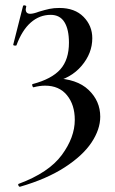

<svg xmlns="http://www.w3.org/2000/svg" viewBox="-20 -429 432 724"><path d="M51 264Q164 222 213 155.5Q262 89 262 23Q262 -34 232.5 -70Q203 -106 150 -106Q130 -106 107 -100Q104 -99 102 -105Q100 -111 103 -112Q175 -131 207.5 -167.5Q240 -204 240 -268Q240 -318 223 -345.5Q206 -373 171 -373Q129 -373 96 -344Q63 -315 42 -258Q41 -257 38 -257Q29 -257 30 -261L67 -407Q69 -409 71 -409Q74 -409 77 -407.5Q80 -406 79 -405Q77 -397 77 -394Q77 -377 94 -377Q106 -377 127 -385Q150 -392 166.5 -395.5Q183 -399 204 -399Q262 -399 295 -365.5Q328 -332 328 -285Q328 -228 287.5 -180.5Q247 -133 179 -119L185 -134Q270 -132 314 -90Q358 -48 358 11Q358 59 325 108.5Q292 158 224 202Q156 246 56 275Q52 276 49.5 270.5Q47 265 51 264Z"/></svg>

Font: Cormorant Garamond SemiBold
Style: Regular
Weight: 600
Designer: Christian Thalmann (Catharsis Fonts)
Foundry: Catharsis Fonts
Version: Version 4.000